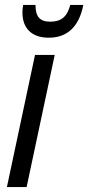

<svg xmlns="http://www.w3.org/2000/svg" viewBox="-20 -759 358 779"><path d="M178 -606C253 -606 301 -651 318 -739H265C253 -692 229 -671 184 -671C141 -671 124 -692 124 -739H74C72 -730 71 -719 71 -708C71 -645 108 -606 178 -606ZM8 0H88L202 -536H122Z"/></svg>

Font: Noto Sans Condensed
Style: Italic
Weight: 400
Width: 3
Italic angle: -12°
Designer: Monotype Design Team
Foundry: Monotype Imaging Inc.
Version: Version 2.013